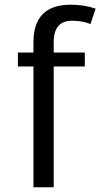

<svg xmlns="http://www.w3.org/2000/svg" viewBox="-20 -795 426 815"><path d="M286 -707Q208 -707 208 -616V-572H340V-513H208V0H122V-513H56V-572H122V-616Q122 -775 280 -775Q339 -775 386 -758L364 -693Q330 -707 286 -707Z"/></svg>

Font: Sintony
Style: Regular
Weight: 400
Version: Version 001.001